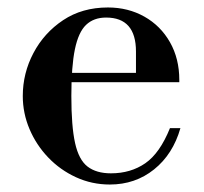

<svg xmlns="http://www.w3.org/2000/svg" viewBox="-20 -482 545 514"><path d="M274 12Q226 12 183.5 -7.5Q141 -27 109 -60.5Q77 -94 59 -136.5Q41 -179 41 -225Q41 -286 69.5 -340Q98 -394 149 -428Q200 -462 269 -462Q323 -462 366.5 -437.5Q410 -413 435 -369Q460 -325 460 -268V-262H133V-287H344V-344Q344 -435 264 -435Q231 -435 210.5 -415.5Q190 -396 180.5 -350Q171 -304 171 -225Q171 -144 181 -99Q191 -54 214.5 -36Q238 -18 277 -18Q330 -18 369 -45Q408 -72 435 -139H463Q443 -69 392.5 -28.5Q342 12 274 12Z"/></svg>

Font: Libre Bodoni
Style: Regular
Weight: 400
Designer: Pablo Impallari, Rodrigo Fuenzalida
Foundry: Impallari Type
Version: Version 2.005;gftools[0.9.23]